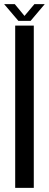

<svg xmlns="http://www.w3.org/2000/svg" viewBox="-34 -909 236 929"><path d="M39.5 0H129.5V-785H39.5ZM55 -808H114L182.5 -889H132.5L84.5 -832L37.5 -889H-14Z"/></svg>

Font: Anybody Condensed
Style: Regular
Weight: 400
Width: 3
Designer: Tyler Finck
Foundry: Etcetera Type Company
Version: Version 1.113;gftools[0.9.25]